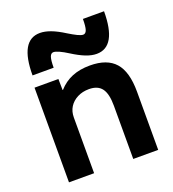

<svg xmlns="http://www.w3.org/2000/svg" viewBox="-140 -883 895 991"><g transform="rotate(-20 307.5 -388.0)"><path d="M69 0V-520H200L201 -459H203Q235 -495 277.5 -512.5Q320 -530 376 -530Q470 -530 514.5 -479.5Q559 -429 559 -320V0H422V-293Q422 -358 400 -387.5Q378 -417 330 -417Q294 -417 266 -402.5Q238 -388 222.5 -363.5Q207 -339 207 -306V0ZM431 -574Q404 -574 372 -586.5Q340 -599 299 -625Q274 -641 254 -650Q234 -659 223 -659Q209 -659 203 -641.5Q197 -624 197 -583H81Q81 -776 191 -776Q218 -776 250 -764Q282 -752 323 -726Q349 -710 368.5 -700.5Q388 -691 399 -691Q413 -691 419 -709Q425 -727 425 -768H541Q541 -574 431 -574Z"/></g></svg>

Font: M PLUS 1 Thin
Style: Bold
Weight: 700
Version: Version 1.001